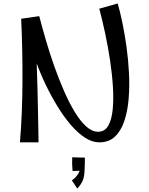

<svg xmlns="http://www.w3.org/2000/svg" viewBox="-20 -820 859 1106"><path d="M552 0Q511 0 469.5 -27Q428 -54 388 -100.5Q348 -147 311.5 -206.5Q275 -266 243.5 -331.5Q212 -397 188.5 -463Q165 -529 150 -587L206 -727Q223 -662 244.5 -588Q266 -514 292.5 -439Q319 -364 348.5 -296.5Q378 -229 410 -176Q442 -123 476 -92Q510 -61 545 -61Q583 -61 603 -95Q623 -129 629 -187.5Q635 -246 630.5 -319.5Q626 -393 614 -472.5Q602 -552 585.5 -629Q569 -706 552 -770L658 -800Q671 -756 684.5 -691.5Q698 -627 708.5 -552Q719 -477 723 -399.5Q727 -322 721 -250.5Q715 -179 696 -122.5Q677 -66 642 -33Q607 0 552 0ZM202 0H95Q109 -173 109.5 -357Q110 -541 102 -712L206 -727L186 -592Q189 -527 191.5 -453.5Q194 -380 196 -307.5Q198 -235 199 -171.5Q200 -108 201 -63Q202 -18 202 0ZM425 266 394 219Q412 207 424.5 190Q437 173 442 154L456 163L398 165Q396 146 395.5 125Q395 104 396 86L469 88Q469 107 468.5 125Q468 143 467 163Q466 197 456.5 220Q447 243 425 266Z"/></svg>

Font: Marhey Light
Style: Regular
Weight: 300
Designer: Nur Syamsi & Bustanul Arifin
Foundry: Namelatype
Version: Version 1.000